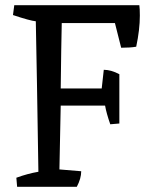

<svg xmlns="http://www.w3.org/2000/svg" viewBox="-20 -720 596 740"><path d="M214 -313 209 -67 293 -60Q293 -32 276 0H46L43 -35Q87 -51 128 -58Q122 -448 118 -638Q96 -640 30 -662L35 -700H517Q519 -687 519 -660Q519 -606 505 -540Q483 -536 447 -536L423 -631H218Q216 -547 214 -379H372L380 -451Q408 -451 440 -434V-244L405 -241Q390 -284 385 -313Z"/></svg>

Font: Inika
Style: Regular
Weight: 400
Designer: Constanza Artigas Preller
Foundry: Constanza Artigas Preller
Version: Version 1.001